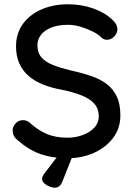

<svg xmlns="http://www.w3.org/2000/svg" viewBox="-20 -730 625 898"><path d="M296 10Q224 10 168 -10Q112 -30 61 -76Q50 -84 44.5 -95.5Q39 -107 39 -119Q39 -138 53 -153Q67 -168 88 -168Q104 -168 118 -157Q156 -122 197.5 -104Q239 -86 295 -86Q335 -86 368.5 -99Q402 -112 422 -134Q442 -156 442 -185Q442 -221 421.5 -244.5Q401 -268 362.5 -283.5Q324 -299 270 -310Q220 -319 180.5 -335Q141 -351 113 -375.5Q85 -400 70 -434Q55 -468 55 -513Q55 -574 87 -618Q119 -662 174 -686Q229 -710 298 -710Q361 -710 416 -690.5Q471 -671 505 -638Q529 -617 529 -593Q529 -575 514.5 -559.5Q500 -544 481 -544Q467 -544 457 -552Q441 -569 414 -582.5Q387 -596 356.5 -605Q326 -614 298 -614Q253 -614 221 -601.5Q189 -589 172 -567.5Q155 -546 155 -517Q155 -483 174.5 -461Q194 -439 229 -425.5Q264 -412 309 -401Q364 -389 407.5 -374Q451 -359 481 -335.5Q511 -312 527 -277Q543 -242 543 -190Q543 -130 509 -85Q475 -40 419.5 -15Q364 10 296 10ZM235 148Q226 148 212.5 143Q199 138 188 128.5Q177 119 177 107Q177 94 188 81L269 -25H329L271 121Q260 148 235 148Z"/></svg>

Font: Quicksand SemiBold
Style: Regular
Weight: 600
Designer: Andrew Paglinawan
Foundry: Andrew Paglinawan
Version: Version 3.006